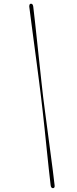

<svg xmlns="http://www.w3.org/2000/svg" viewBox="-20 -803 412 1025"><path d="M198.8 -287.5Q202.6 -256.1 207.7 -210.9Q212.8 -165.6 218.4 -112.7Q224.1 -59.7 229.5 -5.5Q235 48.7 240.4 98.1Q245.8 147.5 250.3 185.6Q251.1 193.4 254.4 197.6Q257.7 201.7 263.1 201.6Q268 201.3 270.3 197.3Q272.5 193.4 271.5 186Q268.1 153.7 261.9 106.4Q255.7 59.2 248.6 5.1Q241.5 -48.9 234.2 -103.3Q226.9 -157.7 220.7 -205.5Q214.4 -253.3 210.2 -286.5Q206.4 -320.6 200.9 -369.2Q195.5 -417.8 189.7 -473.2Q183.9 -528.6 177.9 -583.6Q171.9 -638.6 166.8 -686.5Q161.7 -734.5 157.5 -767.6Q156.5 -774.9 153.5 -779.3Q150.6 -783.6 145 -783Q140.2 -783.1 138.3 -779.3Q136.3 -775.5 136.2 -768Q141 -729.3 147.7 -678.9Q154.3 -628.6 161.6 -573.6Q168.9 -518.7 176.1 -464.6Q183.2 -410.6 189.1 -364.8Q195 -318.9 198.8 -287.5Z"/></svg>

Font: Fraunces 120pt SemiBold
Style: Italic
Weight: 600
Italic angle: -16°
Version: Version 1.000;[b76b70a41]